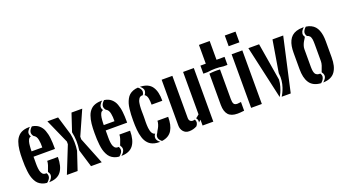

<svg xmlns="http://www.w3.org/2000/svg" viewBox="-61 -1469 3780 2104"><g transform="rotate(-20 1829.0 -417.5)"><path d="M295.4 -375Q295.4 -405.8 294.7 -422.6Q293.9 -439.5 289.3 -463.9Q284.7 -488.3 274.9 -502.9H275.9Q274.9 -503.4 273.9 -503.9Q269 -511.2 262.9 -516.8Q256.8 -522.5 249 -525.9Q237.3 -539.1 233.6 -553Q230 -566.9 232.2 -577.9Q234.4 -588.9 240.7 -600.1Q247.1 -611.3 253.4 -618.2Q259.8 -625 267.1 -631.3Q291.5 -627.9 311.8 -619.6Q332 -611.3 347.2 -598.1Q362.3 -585 374 -568.6Q385.7 -552.2 393.6 -531Q401.4 -509.8 406.7 -487.5Q412.1 -465.3 415 -438Q418 -410.6 419.2 -384.5Q420.4 -358.4 420.4 -327.1V-312.5H170.4V-281.2Q170.4 -274.9 170.4 -261.2Q169.9 -248 170.2 -233.6Q170.4 -219.2 170.7 -204.8Q170.9 -190.4 172.9 -176.8Q174.8 -163.1 177.2 -150.6Q179.7 -138.2 184.6 -127.9Q189.5 -117.7 195.8 -109.9Q202.1 -102.1 211.7 -97.9Q221.2 -93.8 232.9 -93.8Q237.8 -93.8 242.7 -94.2Q252 -80.6 253.4 -66.4Q254.9 -52.2 251.2 -41.3Q247.6 -30.3 239.5 -19.5Q231.4 -8.8 225.3 -2.9Q219.2 2.9 212.4 7.8Q180.7 5.4 155.5 -5.9Q130.4 -17.1 113 -33.7Q95.7 -50.3 83 -75.7Q70.3 -101.1 63.2 -127.2Q56.2 -153.3 52 -188.7Q47.9 -224.1 46.6 -255.1Q45.4 -286.1 45.4 -327.1Q45.4 -357.4 46.4 -382.6Q47.4 -407.7 50.3 -434.1Q53.2 -460.4 57.9 -481.9Q62.5 -503.4 70.1 -524.7Q77.6 -545.9 87.6 -561.8Q97.7 -577.6 111.8 -591.8Q126 -606 143.6 -614.7Q161.1 -623.5 183.6 -628.7Q206.1 -633.8 232.9 -633.8Q239.3 -633.8 245.1 -633.3Q236.3 -626 228.8 -617.2Q221.2 -608.4 213.4 -594.7Q205.6 -581.1 206.8 -564.5Q208 -547.9 219.7 -531.7Q210.4 -530.8 202.9 -524.4Q195.3 -518.1 190.4 -509.5Q185.5 -501 181.6 -487.1Q177.7 -473.1 176 -461.2Q174.3 -449.2 172.9 -431.6Q171.4 -414.1 171.1 -403.1Q170.9 -392.1 170.4 -375ZM235.8 8.8Q333 7.8 376.7 -49.8Q420.4 -107.4 420.4 -218.8H295.9Q295.9 -196.8 287.6 -170.9Q279.3 -145 271 -125.7Q262.7 -106.4 262.7 -100.1Q271 -89.8 274.9 -78.9Q278.8 -67.9 278.6 -58.3Q278.3 -48.8 274.7 -39.6Q271 -30.3 266.4 -23.2Q261.7 -16.1 255.4 -9Q249 -2 244.6 1.7Q240.2 5.4 235.8 8.8Z M570.8 -312.5V-343.8L445.8 -625H570.8L636.7 -406.2Q655.8 -310.1 641.1 -210L570.8 0H445.8ZM664.6 -206.1 727.1 0H852.1L727.1 -312.5V-343.8L852.1 -625H727.1L658.7 -419.9Q681.6 -315.4 664.6 -206.1Z M1137.2 -375Q1137.2 -405.8 1136.5 -422.6Q1135.7 -439.5 1131.1 -463.9Q1126.5 -488.3 1116.7 -502.9H1117.7Q1116.7 -503.4 1115.7 -503.9Q1110.8 -511.2 1104.7 -516.8Q1098.6 -522.5 1090.8 -525.9Q1079.1 -539.1 1075.4 -553Q1071.8 -566.9 1074 -577.9Q1076.2 -588.9 1082.5 -600.1Q1088.9 -611.3 1095.2 -618.2Q1101.6 -625 1108.9 -631.3Q1133.3 -627.9 1153.6 -619.6Q1173.8 -611.3 1189 -598.1Q1204.1 -585 1215.8 -568.6Q1227.5 -552.2 1235.4 -531Q1243.2 -509.8 1248.5 -487.5Q1253.9 -465.3 1256.8 -438Q1259.8 -410.6 1261 -384.5Q1262.2 -358.4 1262.2 -327.1V-312.5H1012.2V-281.2Q1012.2 -274.9 1012.2 -261.2Q1011.7 -248 1012 -233.6Q1012.2 -219.2 1012.5 -204.8Q1012.7 -190.4 1014.6 -176.8Q1016.6 -163.1 1019 -150.6Q1021.5 -138.2 1026.4 -127.9Q1031.2 -117.7 1037.6 -109.9Q1043.9 -102.1 1053.5 -97.9Q1063 -93.8 1074.7 -93.8Q1079.6 -93.8 1084.5 -94.2Q1093.8 -80.6 1095.2 -66.4Q1096.7 -52.2 1093 -41.3Q1089.4 -30.3 1081.3 -19.5Q1073.2 -8.8 1067.1 -2.9Q1061 2.9 1054.2 7.8Q1022.5 5.4 997.3 -5.9Q972.2 -17.1 954.8 -33.7Q937.5 -50.3 924.8 -75.7Q912.1 -101.1 905 -127.2Q897.9 -153.3 893.8 -188.7Q889.6 -224.1 888.4 -255.1Q887.2 -286.1 887.2 -327.1Q887.2 -357.4 888.2 -382.6Q889.2 -407.7 892.1 -434.1Q895 -460.4 899.7 -481.9Q904.3 -503.4 911.9 -524.7Q919.4 -545.9 929.4 -561.8Q939.5 -577.6 953.6 -591.8Q967.8 -606 985.4 -614.7Q1002.9 -623.5 1025.4 -628.7Q1047.9 -633.8 1074.7 -633.8Q1081.1 -633.8 1086.9 -633.3Q1078.1 -626 1070.6 -617.2Q1063 -608.4 1055.2 -594.7Q1047.4 -581.1 1048.6 -564.5Q1049.8 -547.9 1061.5 -531.7Q1052.2 -530.8 1044.7 -524.4Q1037.1 -518.1 1032.2 -509.5Q1027.3 -501 1023.4 -487.1Q1019.5 -473.1 1017.8 -461.2Q1016.1 -449.2 1014.6 -431.6Q1013.2 -414.1 1012.9 -403.1Q1012.7 -392.1 1012.2 -375ZM1077.6 8.8Q1174.8 7.8 1218.5 -49.8Q1262.2 -107.4 1262.2 -218.8H1137.7Q1137.7 -196.8 1129.4 -170.9Q1121.1 -145 1112.8 -125.7Q1104.5 -106.4 1104.5 -100.1Q1112.8 -89.8 1116.7 -78.9Q1120.6 -67.9 1120.4 -58.3Q1120.1 -48.8 1116.5 -39.6Q1112.8 -30.3 1108.2 -23.2Q1103.5 -16.1 1097.2 -9Q1090.8 -2 1086.4 1.7Q1082 5.4 1077.6 8.8Z M1456.5 -312.5Q1456.5 -302.7 1456.1 -282.5Q1455.6 -262.2 1455.3 -248Q1455.1 -233.9 1455.8 -213.9Q1456.5 -193.8 1458.3 -179.4Q1460 -165 1463.9 -149.2Q1467.8 -133.3 1473.4 -122.8Q1479 -112.3 1488 -104.5Q1497.1 -96.7 1509.3 -94.7Q1501 -84 1497.1 -73Q1493.2 -62 1493.2 -48.6Q1493.2 -35.2 1502.7 -20.3Q1512.2 -5.4 1531.2 8.8Q1524.9 8.8 1519 8.8Q1491.2 8.8 1468 3.2Q1444.8 -2.4 1427 -12.2Q1409.2 -22 1395 -37.1Q1380.9 -52.2 1371.1 -69.3Q1361.3 -86.4 1354 -109.1Q1346.7 -131.8 1342.5 -153.8Q1338.4 -175.8 1335.7 -203.9Q1333 -231.9 1332.3 -256.8Q1331.5 -281.7 1331.5 -312.5Q1331.5 -351.6 1333 -381.6Q1334.5 -411.6 1338.6 -445.8Q1342.8 -480 1350.3 -505.1Q1357.9 -530.3 1370.8 -554.7Q1383.8 -579.1 1401.6 -595Q1419.4 -610.8 1445.6 -621.1Q1471.7 -631.3 1503.9 -633.3Q1517.6 -623 1525.9 -611.8Q1534.2 -600.6 1537.1 -590.6Q1540 -580.6 1539.1 -570.6Q1538.1 -560.5 1534.7 -552.5Q1531.2 -544.4 1525.9 -536.1Q1522.5 -536.6 1519 -536.6Q1506.8 -536.6 1497.1 -531.7Q1487.3 -526.9 1480.7 -517.1Q1474.1 -507.3 1469.5 -496.3Q1464.8 -485.4 1462.2 -469Q1459.5 -452.6 1458 -438.7Q1456.5 -424.8 1456.1 -405.5Q1455.6 -386.2 1455.8 -373Q1456.1 -359.9 1456.3 -340.8Q1456.5 -321.8 1456.5 -312.5ZM1553.2 6.8Q1594.7 1.5 1624.8 -16.6Q1654.8 -34.7 1672.4 -64.5Q1689.9 -94.2 1698.2 -132.3Q1706.5 -170.4 1706.5 -218.8H1581.5Q1581.5 -199.2 1574.2 -176.8Q1566.9 -154.3 1557.9 -138.9Q1548.8 -123.5 1541.5 -110.6Q1534.2 -97.7 1534.2 -95.2Q1527.8 -86.9 1523.7 -78.6Q1519.5 -70.3 1518.1 -59.6Q1516.6 -48.8 1519 -38.6Q1521.5 -28.3 1530 -16.4Q1538.6 -4.4 1553.2 6.8ZM1545.4 -529.8Q1557.1 -522.9 1564.9 -509.8Q1572.8 -496.6 1575.9 -478.3Q1579.1 -460 1580.3 -443.8Q1581.5 -427.7 1581.5 -406.2H1706.5Q1706.5 -460.4 1697.5 -500.2Q1688.5 -540 1668.2 -570.3Q1647.9 -600.6 1613 -616.5Q1578.1 -632.3 1527.8 -633.8Q1543 -622.1 1551.5 -609.9Q1560.1 -597.7 1562.5 -587.2Q1564.9 -576.7 1562.7 -565.7Q1560.5 -554.7 1556.4 -546.4Q1552.2 -538.1 1545.4 -529.8Z M1970.7 -90.3Q1958.5 -86.4 1946.3 -86.4Q1927.2 -86.4 1915.3 -98.6Q1903.3 -110.8 1903.3 -130.4V-625H1778.3V-92.3Q1778.3 -49.3 1803.2 -20.3Q1828.1 8.8 1869.1 8.8Q1920.4 8.8 1962.4 -15.6Q1992.7 -54.7 1970.7 -90.3ZM2002 -44.4Q2009.8 -51.3 2028.3 -67.4V0H2153.3V-625H2028.3V-130.4Q2024.9 -127.9 2019.3 -123Q2013.7 -118.2 2009.8 -114.7Q2005.9 -111.3 2000 -106.9Q1994.1 -102.5 1988.8 -99.1Q2010.3 -73.2 2002 -44.4Z M2511.7 2.9Q2464.8 8.8 2434.6 8.8Q2360.8 8.8 2327.4 -28.8Q2293.9 -66.4 2293 -142.6V-508.8Q2354.5 -517.1 2418 -512.2V-166.5Q2418 -128.9 2428.2 -111.3Q2438.5 -93.8 2469.7 -93.8Q2483.9 -93.8 2511.7 -98.6ZM2464.4 -531.2H2511.7V-625H2418V-843.8H2293V-625H2230.5V-531.2H2280.8Q2371.6 -545.9 2464.4 -531.2Z M2594.2 -625H2719.2V0H2594.2ZM2594.2 -843.8H2719.2V-718.8H2594.2Z M2929.2 -4.4 2789.6 -625H2914.6L2987.3 -187Q2985.4 -147.9 2973.6 -107.9Q2961.9 -67.9 2951.4 -45.7Q2940.9 -23.4 2929.2 -4.4ZM2950.7 0H3056.2L3195.8 -625H3070.8L3008.8 -253.4Q3012.2 -231.4 3012.5 -209.2Q3012.7 -187 3010.3 -167.2Q3007.8 -147.5 3003.9 -128.7Q3000 -109.9 2994.1 -93Q2988.3 -76.2 2982.7 -62.3Q2977.1 -48.3 2970.7 -35.6Q2964.4 -22.9 2959.7 -14.9Q2955.1 -6.8 2950.7 0Z M3439 -530.3Q3449.2 -528.3 3457 -523.2Q3464.8 -518.1 3470 -512.2Q3475.1 -506.3 3478.8 -495.6Q3482.4 -484.9 3484.1 -476.8Q3485.8 -468.8 3486.6 -454.1Q3487.3 -439.5 3487.5 -431.2Q3487.8 -422.9 3487.8 -406.2V-218.8Q3487.8 -196.8 3479.5 -170.9Q3471.2 -145 3462.9 -125.7Q3454.6 -106.4 3454.6 -100.1Q3466.8 -85.9 3470.2 -71Q3473.6 -56.2 3470.5 -44.4Q3467.3 -32.7 3459.5 -21.2Q3451.7 -9.8 3445.1 -3.4Q3438.5 2.9 3431.2 8.8Q3481.4 7.8 3516.8 -8.3Q3552.2 -24.4 3573 -54.9Q3593.8 -85.4 3603.3 -125.5Q3612.8 -165.5 3612.8 -218.8V-406.2Q3612.8 -444.8 3607.9 -476.6Q3603 -508.3 3592 -535.6Q3581.1 -563 3563.7 -582.3Q3546.4 -601.6 3520.8 -614.5Q3495.1 -627.4 3461.9 -631.3Q3454.6 -625.5 3448.5 -618.9Q3442.4 -612.3 3435.8 -601.6Q3429.2 -590.8 3426.5 -580.3Q3423.8 -569.8 3426.5 -556.4Q3429.2 -543 3439 -530.3ZM3439.5 -633.3Q3432.6 -633.8 3425.3 -633.8Q3383.8 -633.8 3351.8 -623.3Q3319.8 -612.8 3298.3 -593.8Q3276.9 -574.7 3263.2 -546.1Q3249.5 -517.6 3243.7 -483.4Q3237.8 -449.2 3237.8 -406.2V-218.8Q3237.8 -167.5 3246.6 -128.2Q3255.4 -88.9 3274.9 -58.6Q3294.4 -28.3 3327.6 -11.5Q3360.8 5.4 3407.7 8.3Q3413.1 3.9 3418.2 -1Q3423.3 -5.9 3429.9 -13.9Q3436.5 -22 3440.4 -30.8Q3444.3 -39.6 3446.5 -49.8Q3448.7 -60.1 3445.8 -71.5Q3442.9 -83 3435.1 -94.2Q3430.2 -93.8 3425.3 -93.8Q3416 -93.8 3408.4 -95.5Q3400.9 -97.2 3395 -101.1Q3389.2 -105 3384.3 -108.9Q3379.4 -112.8 3376.2 -119.9Q3373 -127 3370.6 -132.6Q3368.2 -138.2 3366.7 -147.9Q3365.2 -157.7 3364.5 -164.1Q3363.8 -170.4 3363.3 -181.9Q3362.8 -193.4 3362.8 -199.7Q3362.8 -206.1 3362.8 -218.8V-406.2Q3362.8 -426.3 3370.8 -449.2Q3378.9 -472.2 3388.4 -487.8Q3397.9 -503.4 3406 -516.1Q3414.1 -528.8 3414.1 -530.8Q3405.8 -541.5 3402.6 -553Q3399.4 -564.5 3401.4 -574.7Q3403.3 -585 3407 -593.8Q3410.6 -602.5 3417.2 -610.6Q3423.8 -618.7 3429 -623.8Q3434.1 -628.9 3439.5 -633.3Z"/></g></svg>

Font: Oswald
Style: Stencbab
Weight: 400
Designer: Mathieu Le Lay
Foundry: Mathieu Le Lay
Version: Version 1.000